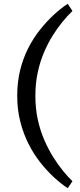

<svg xmlns="http://www.w3.org/2000/svg" viewBox="-20 -850 421 1015"><path d="M338 145Q303 122 266 88Q229 54 194 10Q159 -34 131.5 -88Q104 -142 87.5 -206Q71 -270 71 -343Q71 -416 86.5 -479Q102 -542 129 -595Q156 -648 190.5 -691.5Q225 -735 262.5 -770Q300 -805 338 -830L363 -792Q338 -768 311.5 -736Q285 -704 259.5 -663.5Q234 -623 213 -574Q192 -525 179.5 -467.5Q167 -410 167 -343Q167 -276 180 -217Q193 -158 215 -108Q237 -58 263 -17Q289 24 315 55.5Q341 87 363 108Z"/></svg>

Font: BioRhyme
Style: Regular
Weight: 400
Designer: Aoife Mooney
Foundry: Aoife Mooney Type
Version: Version 1.600;gftools[0.9.33]